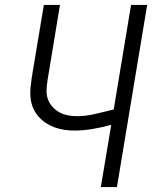

<svg xmlns="http://www.w3.org/2000/svg" viewBox="-20 -755 640 775"><path d="M387 0 429 -251Q392 -241 354.5 -234.5Q317 -228 281 -228Q260 -228 239.5 -231Q219 -234 200 -241Q181 -248 164.5 -259Q148 -270 135 -285Q122 -300 114 -318.5Q106 -337 103.5 -357.5Q101 -378 103 -399Q105 -420 108 -441L157 -735H222L172 -432Q169 -413 168 -393.5Q167 -374 172.5 -357Q178 -340 190 -326Q202 -312 217.5 -303Q233 -294 251.5 -290Q270 -286 289 -286Q289 -286 289 -286Q289 -286 289 -286Q326 -286 364 -295Q402 -304 439 -313L509 -735H574L452 0Z"/></svg>

Font: Iosevka Curly Light Extended
Style: Italic
Weight: 300
Width: 7
Italic angle: -9°
Monospace: yes
Designer: Belleve Invis
Foundry: Belleve Invis
Version: Version 11.1.0; ttfautohint (v1.8.3)